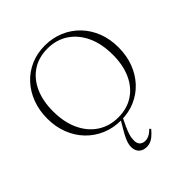

<svg xmlns="http://www.w3.org/2000/svg" viewBox="-252 -854 1266 1266"><g transform="rotate(-45 381.0 -220.5)"><path d="M377.5 -695Q450 -695 511.2 -669Q572.5 -643 618 -595.8Q663.5 -548.5 688.5 -484.2Q713.5 -420 713.5 -343Q713.5 -266 689.2 -201.5Q665 -137 620.8 -89.5Q576.5 -42 516.5 -16Q456.5 10 385 10Q312.5 10 251.2 -16Q190 -42 144.5 -89.2Q99 -136.5 73.8 -201Q48.5 -265.5 48.5 -342Q48.5 -419 73 -483.5Q97.5 -548 141.8 -595.5Q186 -643 246 -669Q306 -695 377.5 -695ZM385 -16.5Q469 -16.5 529 -56.8Q589 -97 620.8 -168.2Q652.5 -239.5 652.5 -333Q652.5 -438.5 617 -513.2Q581.5 -588 519.5 -628.2Q457.5 -668.5 377 -668.5Q293 -668.5 233.2 -628.5Q173.5 -588.5 141.5 -517Q109.5 -445.5 109.5 -352Q109.5 -247 145 -172Q180.5 -97 242.8 -56.8Q305 -16.5 385 -16.5ZM379.5 59.5Q367 87.5 360.8 106Q354.5 124.5 352.5 138Q350.5 151.5 350.5 164.5Q350.5 190.5 364.5 204.5Q378.5 218.5 402.5 218.5Q420.5 218.5 438 210Q455.5 201.5 477 180.5L485.5 190Q464.5 214.5 447.5 228.5Q430.5 242.5 414.8 248.2Q399 254 381 254Q346.5 254 326.8 234.2Q307 214.5 307 181Q307 168.5 310 154.2Q313 140 322.2 118.8Q331.5 97.5 350.5 65L392 -5.5H410.5Z"/></g></svg>

Font: Newsreader 36pt Light
Style: Regular
Weight: 300
Designer: Hugues Gentile
Foundry: Production Type
Version: Version 1.003